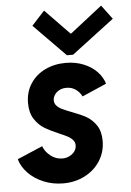

<svg xmlns="http://www.w3.org/2000/svg" viewBox="-55 -814 591 863"><g transform="rotate(-5 240.5 -382.5)"><path d="M1 -118.2 115.2 -167Q124 -142.1 147.9 -123Q171.9 -104 201.2 -104Q218.8 -104 233.6 -111.6Q248.5 -119.1 257.1 -131.3Q265.6 -143.6 265.6 -157.7Q265.6 -171.9 256.6 -182.1Q247.6 -192.4 233.9 -199.7Q220.2 -207 194.8 -217.8Q155.8 -234.4 130.6 -249.8Q105.5 -265.1 87.2 -293.5Q68.8 -321.8 68.8 -365.2Q68.8 -414.6 93 -452.1Q117.2 -489.7 159.2 -510.3Q201.2 -530.8 252.9 -530.8Q297.4 -530.8 333.7 -515.9Q370.1 -501 393.6 -476.3Q417 -451.7 425.8 -421.9L315.9 -374Q306.2 -393.6 288.3 -406.2Q270.5 -418.9 246.6 -418.9Q228.5 -418.9 214.6 -411.6Q200.7 -404.3 192.9 -392.3Q185.1 -380.4 185.1 -367.7Q185.1 -353.5 194.6 -343.3Q204.1 -333 218.8 -325.9Q233.4 -318.8 258.8 -309.1Q298.8 -294.4 324.7 -280Q350.6 -265.6 369.4 -238.3Q388.2 -210.9 388.2 -167.5Q388.2 -117.7 362.8 -77.6Q337.4 -37.6 293.5 -14.9Q249.5 7.8 195.8 7.8Q148.4 7.8 107.2 -9.3Q65.9 -26.4 38.1 -55.4Q10.3 -84.5 1 -118.2ZM118.7 -710 176.8 -773.4 286.1 -660.6H290L434.1 -773.4L481.4 -710L289.6 -564.5H261.7Z"/></g></svg>

Font: Reddit Sans Fudge
Style: Bold
Weight: 700
Italic angle: -11.25°
Designer: Stephen Hutchings
Version: Version 1.013